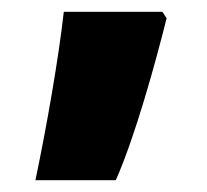

<svg xmlns="http://www.w3.org/2000/svg" viewBox="-20 -166 350 325"><path d="M255 -146H88C79 -66 59 48 40 139H176C209 65 244 -63 262 -135Z"/></svg>

Font: Noto Sans Sinhala UI Black
Style: Regular
Weight: 900
Designer: Jelle Bosma - Monotype Design Team
Foundry: Monotype Imaging Inc.
Version: Version 2.006